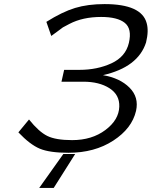

<svg xmlns="http://www.w3.org/2000/svg" viewBox="-20 -730 743 940"><path d="M70 -82 122 -145Q170 -85 211.5 -64.5Q253 -44 333 -44Q430 -44 496 -93.5Q562 -143 564 -208Q566 -266 516 -298Q466 -330 388 -330H281L294 -388H369Q456 -388 525.5 -420Q595 -452 611 -520Q627 -589 591 -618Q555 -647 475 -647Q385 -647 320 -613L288 -596Q282 -592 262.5 -577Q243 -562 231 -554L207 -623Q285 -672 347.5 -691Q410 -710 492 -710Q673 -710 698 -617Q709 -579 695 -522Q656 -401 484 -362Q567 -348 614 -301Q661 -254 646 -187Q626 -101 534.5 -41.5Q443 18 315 18Q223 18 175 -2Q127 -22 70 -82ZM172 190 290 24H348L243 190Z"/></svg>

Font: Coval
Style: Light Italic
Weight: 300
Foundry: Context Ltd
Version: Version 001.000